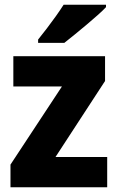

<svg xmlns="http://www.w3.org/2000/svg" viewBox="-20 -786 495 806"><path d="M430 0H24V-95L240 -423H36V-550H421V-446L213 -127H430ZM425 -756Q412 -742 390 -722.5Q368 -703 342.5 -681.5Q317 -660 293 -640.5Q269 -621 250 -606H140V-620Q157 -641 176.5 -666.5Q196 -692 214.5 -718Q233 -744 247 -766H425Z"/></svg>

Font: Noto Sans Khmer SemiCondensed ExtraBold
Style: Regular
Weight: 800
Width: 4
Designer: Danh Hong and the Monotype Design Team
Foundry: Monotype Imaging Inc.
Version: Version 2.004